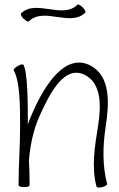

<svg xmlns="http://www.w3.org/2000/svg" viewBox="-20 -839 537 869"><path d="M110 -742C178 -810 299 -715 366 -782C369 -785 364 -796 354 -806C344 -815 334 -821 331 -818C263 -750 142 -845 75 -778C72 -775 77 -764 87 -754C97 -745 107 -739 110 -742ZM42 -521C71 -470 71 -354 71 -267C71 -178 64 -89 64 0C64 4 75 8 89 8C103 8 114 4 114 0C114 -38 113 -76 111 -114C117 -183 131 -251 159 -314C209 -425 273 -545 364 -500C440 -461 438 -360 424 -270C409 -178 393 -81 417 6C418 11 430 11 443 8C456 4 466 -2 465 -6C443 -90 445 -178 458 -264C475 -372 481 -494 390 -542C280 -600 186 -465 126 -326C118 -309 112 -292 106 -275C106 -362 106 -510 86 -546C83 -550 72 -547 60 -540C48 -533 40 -525 42 -521Z"/></svg>

Font: Nupuram Condensed Thin
Style: Regular
Weight: 100
Width: 3
Designer: Santhosh Thottingal (santhosh.thottingal@gmail.com)
Foundry: SMC
Version: Version 1.000